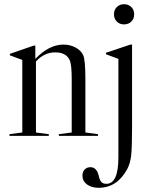

<svg xmlns="http://www.w3.org/2000/svg" viewBox="-20 -646 720 913"><path d="M151 -16 212 -8V0H25V-8L86 -16V-361L27 -383V-390L140 -429H148V-366Q213 -434 282 -434Q313 -434 338.5 -420.5Q364 -407 375 -385Q386 -363 386 -271V-16L446 -8V0H260V-8L321 -16V-271Q321 -340 311 -361Q294 -397 242 -397Q191 -397 151 -354ZM535.5 -543.5Q522 -557 522 -578Q522 -599 535.5 -612.5Q549 -626 570 -626Q591 -626 604.5 -612.5Q618 -599 618 -578Q618 -557 604.5 -543.5Q591 -530 570 -530Q549 -530 535.5 -543.5ZM543 102V-366L484 -388V-395L600 -434H608V-40Q608 58 603.5 95Q599 132 585 158Q537 247 449 247Q415 247 393.5 231Q372 215 372 189Q372 171 382.5 160Q393 149 410 149Q439 149 449 188Q454 211 462 219.5Q470 228 486 228Q543 228 543 102Z"/></svg>

Font: Libre Caslon Display
Style: Regular
Weight: 400
Designer: Pablo Impallari, Rodrigo Fuenzalida
Foundry: Pablo Impallari, Rodrigo Fuenzalida
Version: Version 1.002